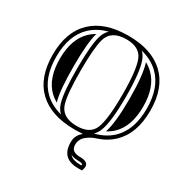

<svg xmlns="http://www.w3.org/2000/svg" viewBox="-183 -771 1082 1119"><g transform="rotate(30 357.5 -212.0)"><path d="M363.3 10.7Q204.1 10.5 119.6 -70.2Q35.2 -150.9 35.2 -304.7Q35.2 -458 120.6 -539.3Q205.3 -620.1 363.3 -620.1Q521 -620.1 606 -539.3Q691.4 -458 691.4 -304.7Q691.4 -151.1 606.9 -70.1Q563.2 -28.3 500.5 -8.3Q466.8 1.5 438.7 25.1Q410.6 48.8 410.6 85.7Q410.6 133.3 471.7 133.3Q527.1 133.3 527.1 167.2Q527.1 179.2 520 195.8H494.1Q380.9 195.8 380.9 85.7Q380.9 38.8 416 11.2V8.3Q391.1 10.7 363.3 10.7ZM527.6 -71.5Q551.8 -145 551.8 -304.7Q551.8 -463.9 527.8 -537.4Q553 -523.7 573 -504.6Q643.6 -437.5 643.6 -304.7Q643.6 -171.1 574 -104.7Q553.5 -85.2 527.6 -71.5ZM194.1 -77.6 195.6 -73.2Q171.9 -86.4 152.8 -104.5Q83 -171.4 83 -304.7Q83 -437.5 153.6 -504.6Q172.1 -522.5 195.3 -535.4L194.1 -531.7Q174.8 -463.4 174.8 -304.7Q174.8 -146 194.1 -77.6ZM472.7 -583.7Q490.5 -566.9 500.2 -543.2Q527.8 -476.1 527.8 -304.7Q527.8 -133.3 500.2 -66.2Q490.5 -42.2 472.4 -25.4Q544.2 -43.2 590.3 -87.4Q667.5 -160.9 667.5 -304.7Q667.5 -447.8 589.4 -522Q543.5 -565.9 472.7 -583.7ZM217.3 -84Q198.7 -149.2 198.7 -304.7Q198.7 -460.2 217.3 -525.4Q227.3 -560.8 251 -583Q182.1 -564.9 137.2 -522Q59.1 -447.8 59.1 -304.7Q59.1 -161.1 136.5 -87.2Q181.6 -43.9 251.2 -25.9Q227.3 -48.3 217.3 -84ZM363.3 -13.2Q452.4 -13.2 478 -75.2Q503.9 -138.4 503.9 -304.7Q503.9 -471.4 478 -534.2Q452.4 -596.2 363.3 -596.2Q262.2 -596.2 240.2 -518.8Q222.7 -456.8 222.7 -304.7Q222.7 -152.6 240.2 -90.6Q262.2 -13.2 363.3 -13.2ZM422.6 147.5Q423.8 148.9 425.3 150.4Q445.8 171.9 494.1 171.9H502.7Q503.2 169.2 503.2 167.2V166.7Q503.2 165.5 502.9 164.8Q502.7 164.1 501.3 162.6Q500 161.1 496.5 160Q492.9 158.9 487.1 158.2Q483.9 157.7 471.7 157.2Q452.4 157.2 437.3 153.1Q429.7 150.9 423.1 147.7Z"/></g></svg>

Font: itsadzokeS01
Style: Regular
Weight: 600
Width: 6
Version: Version 0.46